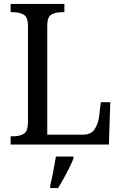

<svg xmlns="http://www.w3.org/2000/svg" viewBox="-20 -734 617 975"><path d="M34 0V-42H50Q79 -42 100.5 -54.5Q122 -67 122 -113V-601Q122 -647 100.5 -659.5Q79 -672 48 -672H34V-714H307V-672H293Q262 -672 241 -660Q220 -648 220 -605V-50H401Q442 -50 460 -77Q478 -104 483 -140L492 -215H540L533 0ZM235 208Q243 175 250.5 136Q258 97 264 61H353V71Q345 92 331.5 119Q318 146 303 173Q288 200 275 221H235Z"/></svg>

Font: Noto Serif Tamil SemiCondensed
Style: Italic
Weight: 400
Width: 4
Italic angle: -12°
Designer: Indian Type Foundry, Tom Grace, and the Monotype Design Team
Foundry: Monotype Imaging Inc.
Version: Version 2.003; ttfautohint (v1.8.4.7-5d5b)